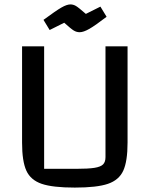

<svg xmlns="http://www.w3.org/2000/svg" viewBox="-20 -835 678 870"><path d="M80 0ZM80 -189V-625H180V-70H324Q380 -70 408 -74.5Q436 -79 447 -90Q458 -101 458 -123V-625H558V-189Q558 -104 538.5 -61.5Q519 -19 469 -2Q419 15 319 15Q219 15 169 -2Q119 -19 99.5 -61.5Q80 -104 80 -189ZM271 -732 205 -699 177 -745Q234 -787 258.5 -801Q283 -815 299 -815Q312 -815 324 -808Q336 -801 369 -772L435 -805L463 -759Q411 -719 384.5 -704Q358 -689 341 -689Q327 -689 314.5 -696.5Q302 -704 271 -732Z"/></svg>

Font: Changa
Style: Regular
Weight: 400
Designer: Eduardo Rodriguez Tunni
Foundry: Eduardo Rodriguez Tunni
Version: Version 2.002; ttfautohint (v1.5.10-5e6f)